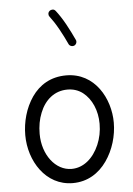

<svg xmlns="http://www.w3.org/2000/svg" viewBox="-60 -913 685 987"><g transform="rotate(-5 283.0 -419.0)"><path d="M289.1 -525.4C209 -525.4 150.4 -488.8 111.3 -432.6C72.3 -376 53.2 -305.7 53.2 -237.3C53.2 -104.5 135.7 29.3 275.9 29.3C352.1 29.3 411.1 -8.8 451.2 -65.9C491.2 -122.6 512.2 -194.3 512.2 -262.7C512.2 -385.7 437.5 -525.4 289.1 -525.4ZM289.1 -452.1C319.3 -452.1 345.7 -443.4 368.2 -426.3C413.1 -391.1 439 -330.6 439 -262.7C439 -224.1 431.6 -188.5 417.5 -155.3C388.7 -88.4 337.9 -43.9 275.9 -43.9C192.9 -43.9 127.4 -129.4 127.4 -237.3C127.4 -276.9 133.8 -312.5 147 -345.2C172.4 -409.7 222.2 -452.1 289.1 -452.1ZM234.4 -863.8C225.1 -856.4 226.1 -848.1 226.1 -846.2C226.1 -841.3 227.5 -836.9 230.5 -833.5C243.7 -816.4 258.8 -793.9 274.9 -765.1C291 -736.3 304.2 -709.5 315.4 -685.1C319.8 -674.8 330.1 -672.4 335.9 -672.4C338.4 -672.4 341.3 -672.9 343.8 -673.8C355 -679.2 356.9 -689 356.9 -694.3C356.9 -697.3 356.4 -700.2 355 -702.6C343.3 -728.5 329.1 -756.3 313 -786.1C296.4 -815.9 280.3 -840.3 264.6 -860.4C257.3 -869.6 249.5 -868.2 247.6 -868.2C242.7 -868.2 238.3 -866.7 234.4 -863.8Z"/></g></svg>

Font: Mikhak
Style: Regular
Weight: 400
Designer: Amin Abedi
Version: Version 3.2